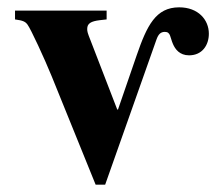

<svg xmlns="http://www.w3.org/2000/svg" viewBox="-20 -490 599 524"><path d="M271 -461H21V-437C43 -434 49 -431 55 -423C64 -411 101 -331 121 -282L241 14H267L407 -382C412 -396 418 -403 430 -403C446 -403 444 -388 452 -370C458 -356 470 -339 496 -339C532 -339 550 -367 550 -398C550 -436 521 -470 469 -470C405 -470 381 -420 353 -339L302 -191H300L227 -380C219 -400 218 -404 218 -411C218 -426 228 -432 253 -435L271 -437Z"/></svg>

Font: XITS
Style: Bold
Weight: 700
Designer: MicroPress Inc., with final additions and corrections provided by Coen Hoffman, Elsevier (retired)
Version: Version 1.107